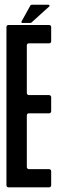

<svg xmlns="http://www.w3.org/2000/svg" viewBox="-20 -808 248 828"><path d="M7.8 -691.4Q7.8 -695.3 10.3 -697.8Q12.7 -700.2 16.6 -700.2H191.9Q195.3 -700.2 198 -697.8Q200.7 -695.3 200.7 -691.4V-629.9Q200.7 -626 198 -623.5Q195.3 -621.1 191.9 -621.1H104.5Q100.6 -621.1 98.1 -618.7Q95.7 -616.2 95.7 -612.3V-406.7Q95.7 -403.3 98.1 -400.9Q101.1 -397.9 104.5 -397.9H191.9Q195.3 -397.9 197.8 -395.5Q200.7 -392.6 200.7 -389.2V-328.1Q200.7 -324.2 198 -321.8Q195.3 -319.3 191.9 -319.3H104Q100.6 -319.3 98.1 -316.9Q95.7 -314.5 95.7 -310.5V-87.4Q95.7 -84 98.1 -81.5Q101.1 -78.6 104 -78.6H191.9Q195.3 -78.6 198 -75.9Q200.7 -73.2 200.7 -69.8V-8.8Q200.7 -5.4 197.8 -2.4Q195.3 0 191.9 0H16.6Q13.2 0 10.7 -2.4Q7.8 -5.4 7.8 -8.8ZM115.7 -710.9Q113.8 -709 109.9 -709H76.7Q74.2 -709 72.8 -710.9Q71.3 -712.9 72.8 -715.3L110.4 -783.2Q112.3 -787.6 118.2 -787.6H189Q192.4 -787.6 193.4 -784.7Q194.3 -781.2 191.9 -779.8Z"/></svg>

Font: Silence Rounded
Style: Regular
Weight: 400
Designer: Lilo Joris
Foundry: Lilo Joris
Version: Version 1.019;Fontself Maker 3.5.7